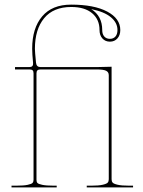

<svg xmlns="http://www.w3.org/2000/svg" viewBox="-20 -810 620 830"><path d="M374.5 -770.5Q421.9 -740.7 421.9 -680.2Q421.9 -662.1 430.9 -652.1Q439.9 -642.1 455.1 -642.1Q470.2 -642.1 479 -652.1Q487.8 -662.1 487.8 -680.2Q487.8 -711.9 459.2 -735.6Q430.7 -759.3 374.5 -770.5ZM29.8 -7.3H49.8Q82.5 -7.3 99.6 -11Q116.7 -14.6 120.8 -19.5Q125 -24.4 125 -32.7V-493.2Q125 -502.4 120.8 -506.1Q116.7 -509.8 106.9 -509.8H44.9V-520H106.9Q124.5 -520 123 -537.6Q119.1 -577.6 119.1 -599.6Q119.1 -688 162.1 -739Q205.1 -790 287.6 -790Q386.7 -790 443.4 -760Q500 -730 500 -680.2Q500 -657.7 487.5 -643.8Q475.1 -629.9 455.1 -629.9Q435.1 -629.9 422.6 -643.8Q410.2 -657.7 410.2 -680.2Q410.2 -726.1 378.2 -752.9Q346.2 -779.8 288.1 -779.8Q210.9 -779.8 170.9 -731.4Q130.9 -683.1 130.9 -599.1Q130.9 -587.4 135.7 -538.6Q137.7 -520 155.3 -520H397.5L462.4 -521.5V-35.2Q462.4 -26.4 466.6 -21Q470.7 -15.6 488 -11.5Q505.4 -7.3 537.6 -7.3H555.2V0H355V-7.3H375Q407.2 -7.3 424.6 -11.5Q441.9 -15.6 446 -21Q450.2 -26.4 450.2 -35.2V-484.9Q450.2 -498.5 438.5 -504.2Q426.8 -509.8 397.5 -509.8H155.3Q145.5 -509.8 141.6 -505.6Q137.7 -501.5 137.7 -492.7V-32.7Q137.7 -23.9 141.6 -19.3Q145.5 -14.6 162.6 -11Q179.7 -7.3 212.4 -7.3H225.1V0H29.8Z"/></svg>

Font: ZnikomitNo24
Style: Thin
Weight: 300
Designer: gluk
Foundry: gluk
Version: Version 0.55